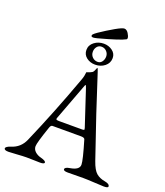

<svg xmlns="http://www.w3.org/2000/svg" viewBox="-175 -1094 1044 1214"><g transform="rotate(20 347.5 -486.5)"><path d="M311 -862Q291 -857 284 -857Q270 -857 270 -865Q270 -870 274 -875Q287 -889 345 -925Q403 -961 429 -972Q443 -978 450 -978Q466 -978 478 -959Q490 -940 490 -928Q490 -922 486 -919Q452 -900 311 -862ZM312 -772Q312 -751 326.5 -736.5Q341 -722 362 -722Q380 -722 391 -737Q402 -752 402 -772Q402 -792 388 -806.5Q374 -821 354 -821Q335 -821 323.5 -806.5Q312 -792 312 -772ZM361 -844Q394 -844 419 -825.5Q444 -807 444 -777Q444 -743 417 -721.5Q390 -700 353 -700Q319 -700 294.5 -719Q270 -738 270 -769Q270 -802 297.5 -823Q325 -844 361 -844ZM333 -542 243 -302Q241 -296 241 -294Q241 -287 262 -287H417Q431 -287 431 -292Q431 -294 429 -302L350 -541Q344 -559 341 -559Q339 -559 333 -542ZM668 5Q656 5 605 2Q554 -1 529 -1Q508 -1 471 -0.5Q434 0 424 0Q395 0 395 -12Q395 -26 428 -31Q489 -41 489 -76Q489 -106 451 -233Q448 -244 424 -244H233Q222 -244 216 -226Q176 -110 176 -87Q176 -66 192.5 -51Q209 -36 234 -30Q267 -21 267 -10Q267 1 238 1Q231 1 199.5 0Q168 -1 147 -1Q124 -1 83 2Q42 5 27 5Q-2 5 -2 -8Q-2 -20 31 -31Q91 -49 117 -108Q213 -328 304 -578Q311 -596 314 -610.5Q317 -625 317 -630.5Q317 -636 318 -636Q345 -645 354 -651Q360 -655 364 -664Q368 -673 370.5 -679.5Q373 -686 375 -686Q377 -686 385 -662Q459 -429 563 -128Q582 -73 605 -53.5Q628 -34 664 -28Q697 -22 697 -5Q697 5 668 5Z"/></g></svg>

Font: EB Garamond SC 12
Style: Regular
Weight: 400
Version: Version 0.016 ; ttfautohint (v0.97) -l 8 -r 50 -G 200 -x 0 -